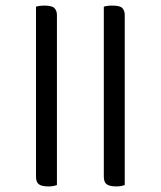

<svg xmlns="http://www.w3.org/2000/svg" viewBox="-20 -642 576 688"><path d="M184 21Q171 26 154 26Q130 26 119.5 18.5Q109 11 109 -9V-618Q115 -620 122.5 -621Q130 -622 138 -622Q167 -622 175.5 -612.5Q184 -603 184 -588ZM352 -618Q358 -620 365.5 -621Q373 -622 382 -622Q411 -622 419 -612.5Q427 -603 427 -588V21Q414 26 397 26Q373 26 362.5 18.5Q352 11 352 -9Z"/></svg>

Font: Baloo Bhai 2
Style: Regular
Weight: 400
Designer: Supriya Tembe, Noopur Datye and Ek Type
Foundry: Ek Type
Version: Version 1.640;PS 1.000;hotconv 16.6.51;makeotf.lib2.5.65220;